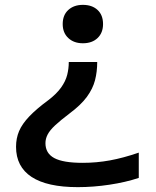

<svg xmlns="http://www.w3.org/2000/svg" viewBox="-20 -550 640 790"><path d="M380 -295Q380 -255 371 -220Q362 -185 337.5 -151.5Q313 -118 266 -83Q229 -55 207 -34.5Q185 -14 176 3.5Q167 21 167 39Q167 81 203.5 100.5Q240 120 320 120Q377 120 432 110Q487 100 551 78V182Q497 200 430.5 210Q364 220 300 220Q174 220 110 178Q46 136 46 54Q46 19 58.5 -10.5Q71 -40 100.5 -71Q130 -102 179 -138Q213 -164 231.5 -190Q250 -216 256.5 -242Q263 -268 263 -295ZM321 -530Q359 -530 381.5 -509Q404 -488 404 -451Q404 -415 381.5 -393.5Q359 -372 321 -372Q284 -372 261 -393.5Q238 -415 238 -451Q238 -488 261 -509Q284 -530 321 -530Z"/></svg>

Font: M PLUS Code Latin Expanded Medium
Style: Regular
Weight: 500
Width: 7
Designer: Coji Morishita
Foundry: UNDERFOREST DESIGN
Version: Version 1.002; ttfautohint (v1.8.3)